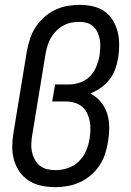

<svg xmlns="http://www.w3.org/2000/svg" viewBox="-20 -763 540 791"><path d="M208 8Q208 8 208 8Q208 8 208 8Q178 8 150 2Q122 -4 99 -18.5Q76 -33 60.5 -55.5Q45 -78 37.5 -105Q30 -132 30.5 -161Q31 -190 36 -219L91 -554Q96 -579 104 -604Q112 -629 127 -651.5Q142 -674 162.5 -692.5Q183 -711 207.5 -722.5Q232 -734 257.5 -738.5Q283 -743 308 -743Q336 -743 362.5 -737Q389 -731 410 -716.5Q431 -702 444.5 -680Q458 -658 464.5 -632.5Q471 -607 471 -580Q471 -553 467 -525Q463 -502 455 -479Q447 -456 431.5 -436Q416 -416 395.5 -401.5Q375 -387 352 -378Q377 -365 395 -343.5Q413 -322 421.5 -295Q430 -268 430 -238.5Q430 -209 425 -179Q421 -154 413 -129Q405 -104 390 -81.5Q375 -59 354 -41Q333 -23 308.5 -12Q284 -1 258.5 3.5Q233 8 208 8ZM209 -62Q234 -62 259.5 -70.5Q285 -79 304.5 -98Q324 -117 334.5 -141.5Q345 -166 349 -191Q352 -210 352.5 -228.5Q353 -247 349.5 -264.5Q346 -282 338.5 -297.5Q331 -313 317.5 -324Q304 -335 286.5 -340Q269 -345 251 -345H195L207 -415H262Q285 -415 308.5 -422.5Q332 -430 349.5 -447.5Q367 -465 376.5 -488Q386 -511 390 -533Q392 -550 393 -566.5Q394 -583 391.5 -598.5Q389 -614 382.5 -628.5Q376 -643 365 -653.5Q354 -664 338.5 -668.5Q323 -673 307 -673Q290 -673 273 -669.5Q256 -666 240.5 -657.5Q225 -649 212 -636Q199 -623 190 -607.5Q181 -592 176 -575.5Q171 -559 168 -543L113 -208Q110 -190 109 -172Q108 -154 111.5 -137.5Q115 -121 123 -106Q131 -91 144 -80.5Q157 -70 174 -66Q191 -62 209 -62Z"/></svg>

Font: Iosevka SS04 Oblique
Style: Regular
Weight: 400
Italic angle: -9°
Monospace: yes
Designer: Belleve Invis
Foundry: Belleve Invis
Version: Version 19.0.0; ttfautohint (v1.8.4)